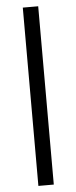

<svg xmlns="http://www.w3.org/2000/svg" viewBox="-58 -742 360 904"><g transform="rotate(-5 122.0 -289.5)"><path d="M158.7 -710.9V131.8H85.9V-710.9Z"/></g></svg>

Font: Vazirmatn
Style: Regular
Weight: 400
Designer: Saber Rastikerdar
Foundry: Saber Rastikerdar
Version: Version 33.003;September 2, 2022;FontCreator 14.0.0.2862 64-